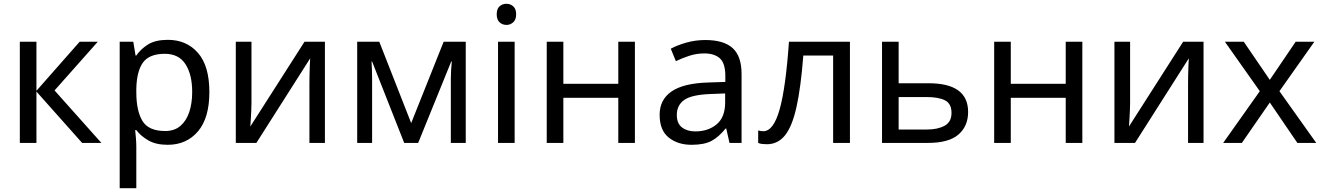

<svg xmlns="http://www.w3.org/2000/svg" viewBox="-20 -757 7010 1017"><path d="M402 -536H498L269 -278L517 0H415L173 -272V0H85V-536H173V-276Z M869 -546Q968 -546 1028.5 -477Q1089 -408 1089 -269Q1089 -132 1028.5 -61Q968 10 868 10Q806 10 765.5 -13.5Q725 -37 702 -68H696Q698 -51 700 -25Q702 1 702 20V240H614V-536H686L698 -463H702Q726 -498 765 -522Q804 -546 869 -546ZM853 -472Q771 -472 737.5 -426Q704 -380 702 -286V-269Q702 -170 734.5 -116.5Q767 -63 855 -63Q904 -63 935.5 -90Q967 -117 982.5 -163.5Q998 -210 998 -270Q998 -362 962.5 -417Q927 -472 853 -472Z M1312 -209Q1312 -197 1311 -173Q1310 -149 1308.5 -125Q1307 -101 1306 -87L1593 -536H1701V0H1619V-316Q1619 -332 1619.5 -358Q1620 -384 1621 -409.5Q1622 -435 1623 -448L1338 0H1229V-536H1312Z M2447 -536V0H2368V-342Q2368 -363 2369.5 -386Q2371 -409 2373 -431H2370L2195 0H2121L1951 -431H1948Q1951 -386 1951 -339V0H1872V-536H1989L2158 -105L2330 -536Z M2663 -737Q2683 -737 2698.5 -723.5Q2714 -710 2714 -681Q2714 -653 2698.5 -639Q2683 -625 2663 -625Q2641 -625 2626 -639Q2611 -653 2611 -681Q2611 -710 2626 -723.5Q2641 -737 2663 -737ZM2706 -536V0H2618V-536Z M2964 -536V-313H3255V-536H3343V0H3255V-239H2964V0H2876V-536Z M3716 -545Q3814 -545 3861 -502Q3908 -459 3908 -365V0H3844L3827 -76H3823Q3788 -32 3749.5 -11Q3711 10 3643 10Q3570 10 3522 -28.5Q3474 -67 3474 -149Q3474 -229 3537 -272.5Q3600 -316 3731 -320L3822 -323V-355Q3822 -422 3793 -448Q3764 -474 3711 -474Q3669 -474 3631 -461.5Q3593 -449 3560 -433L3533 -499Q3568 -518 3616 -531.5Q3664 -545 3716 -545ZM3742 -259Q3642 -255 3603.5 -227Q3565 -199 3565 -148Q3565 -103 3592.5 -82Q3620 -61 3663 -61Q3731 -61 3776 -98.5Q3821 -136 3821 -214V-262Z M4482 0H4393V-463H4235Q4222 -294 4199 -190.5Q4176 -87 4138 -40Q4100 7 4042 7Q4029 7 4016.5 5.5Q4004 4 3996 0V-66Q4002 -64 4009 -63Q4016 -62 4023 -62Q4077 -62 4109.5 -177Q4142 -292 4159 -536H4482Z M4899 -316Q5108 -316 5108 -164Q5108 -89 5057 -44.5Q5006 0 4895 0H4652V-536H4740V-316ZM5020 -159Q5020 -208 4985.5 -225.5Q4951 -243 4889 -243H4740V-71H4891Q4947 -71 4983.5 -91Q5020 -111 5020 -159Z M5334 -536V-313H5625V-536H5713V0H5625V-239H5334V0H5246V-536Z M5966 -209Q5966 -197 5965 -173Q5964 -149 5962.5 -125Q5961 -101 5960 -87L6247 -536H6355V0H6273V-316Q6273 -332 6273.5 -358Q6274 -384 6275 -409.5Q6276 -435 6277 -448L5992 0H5883V-536H5966Z M6653 -274 6468 -536H6568L6706 -334L6843 -536H6942L6757 -274L6952 0H6852L6706 -214L6558 0H6459Z"/></svg>

Font: Go Noto Current
Style: Regular
Weight: 400
Designer: Monotype Design Team
Foundry: Monotype Imaging Inc.
Version: Version 2.007; ttfautohint (v1.8) -l 8 -r 50 -G 200 -x 14 -D